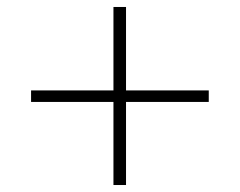

<svg xmlns="http://www.w3.org/2000/svg" viewBox="-20 -625 688 550"><path d="M341 -605V-95H305V-605ZM69 -366H578V-333H69Z"/></svg>

Font: Albert Sans ExtraLight
Style: Regular
Weight: 250
Designer: Andreas Rasmussen
Foundry: a.Foundry
Version: Version 1.025